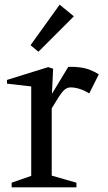

<svg xmlns="http://www.w3.org/2000/svg" viewBox="-20 -804 464 824"><path d="M30 -20 131 -55 114 -32V-451L132 -431L10 -445V-461L187 -516L208 -509L202 -382L193 -385L273 -517Q298 -518 322 -515Q346 -512 366.5 -504Q387 -496 404 -485L363 -403L349 -411Q332 -420 315 -424.5Q298 -429 283 -429Q264 -429 249 -411Q234 -393 205 -344Q198 -332 191 -319L202 -355V-32L185 -55L308 -20V0H30ZM111 -610 236 -784 297 -734 145 -582Z"/></svg>

Font: Wittgenstein
Style: Regular
Weight: 400
Designer: Jörg Drees
Foundry: Jörg Drees
Version: Version 1.003;Glyphs 3.1.2 (3151)